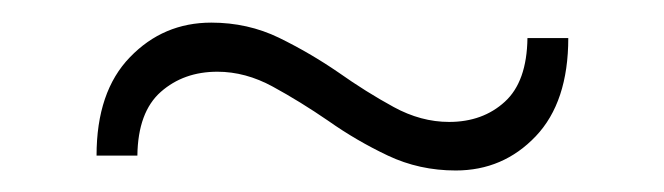

<svg xmlns="http://www.w3.org/2000/svg" viewBox="-20 -384 602 174"><path d="M393 -229.5Q360 -229.5 331.5 -243Q303 -256.5 277.5 -274.5Q252 -292 227.2 -305.5Q202.5 -319 177 -319Q146.5 -319 125.8 -300.8Q105 -282.5 104.5 -243H67.5Q67.5 -301 97.8 -332.2Q128 -363.5 171.5 -363.5Q204.5 -363.5 232.8 -349.8Q261 -336 286.5 -318.5Q312 -300.5 336.8 -287Q361.5 -273.5 387 -273.5Q417.5 -273.5 437.5 -291.8Q457.5 -310 458 -349.5H495Q495 -291.5 465.5 -260.5Q436 -229.5 393 -229.5Z"/></svg>

Font: Heraclito ExtraLight
Style: Regular
Weight: 200
Designer: Kostas Bartsokas (font) & Cristiano Sobral (main changes)
Foundry: Kostas Bartsokas (font) & Cristiano Sobral (main changes)
Version: Version 1.00;July 8, 2020;FontCreator 13.0.0.2655 64-bit